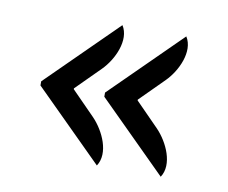

<svg xmlns="http://www.w3.org/2000/svg" viewBox="-49 -527 544 459"><g transform="rotate(10 222.5 -297.5)"><path d="M126 -299 184 -357C211 -384 235 -435 214 -468L46 -302V-292L212 -127C234 -160 210 -211 183 -239L126 -297ZM281 -299 339 -357C366 -384 390 -435 369 -468L201 -302V-292L367 -127C389 -160 365 -211 338 -239L281 -297Z"/></g></svg>

Font: Rationale One
Style: Regular
Weight: 400
Designer: Cyreal (www.cyreal.org)
Foundry: Cyreal (www.cyreal.org)
Version: Version 1.001